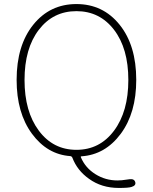

<svg xmlns="http://www.w3.org/2000/svg" viewBox="-20 -759 754 947"><path d="M566 168Q481 168 419 123Q361 82 337 19Q334 12 327 11Q213 3 137.5 -99.5Q62 -202 62 -365Q62 -535 144 -637Q226 -739 357 -739Q488 -739 570 -637Q652 -535 652 -365Q652 -202 575.5 -99Q499 4 382 12Q377 12 379 17Q401 69 450.5 100Q500 131 559 131Q570 131 581 130L619 125Q642 122 647 139Q652 156 629 163Q615 168 566 168ZM171.5 -114.5Q242 -20 357 -20Q472 -20 542.5 -114.5Q613 -209 613 -364.5Q613 -520 542.5 -612Q472 -704 357 -704Q242 -704 171.5 -612Q101 -520 101 -364.5Q101 -209 171.5 -114.5Z"/></svg>

Font: Resource Han Rounded JP ExtraLight
Style: Regular
Weight: 250
Designer: Cyano Hao (round all glyphs); Ryoko NISHIZUKA 西塚涼子 (kana, bopomofo & ideographs); Paul D. Hunt (Latin, Greek & Cyrillic)
Foundry: Cyano Hao
Version: 0.990